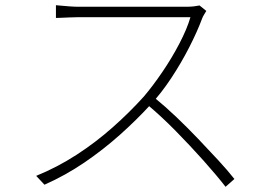

<svg xmlns="http://www.w3.org/2000/svg" viewBox="-20 -704 1040 738"><path d="M773 -662Q770 -657 764.5 -648Q759 -639 757 -633Q738 -582 707 -521.5Q676 -461 638 -403.5Q600 -346 559 -302Q504 -242 440 -185Q376 -128 304 -79Q232 -30 151 6L119 -28Q200 -61 273.5 -108.5Q347 -156 412.5 -214Q478 -272 533 -333Q567 -373 603.5 -426.5Q640 -480 669.5 -536.5Q699 -593 712 -638Q705 -638 672 -638Q639 -638 593 -638Q547 -638 496 -638Q445 -638 399 -638Q353 -638 321.5 -638Q290 -638 283 -638Q267 -638 247 -637Q227 -636 211.5 -635.5Q196 -635 195 -635V-684Q196 -684 211.5 -682.5Q227 -681 247 -679.5Q267 -678 283 -678Q290 -678 320.5 -678Q351 -678 395 -678Q439 -678 487.5 -678Q536 -678 580 -678Q624 -678 655 -678Q686 -678 695 -678Q712 -678 725 -679.5Q738 -681 747 -683ZM572 -330Q615 -295 658 -254Q701 -213 742 -170Q783 -127 819 -88Q855 -49 881 -16L847 14Q812 -31 762 -87Q712 -143 656 -200Q600 -257 545 -303Z"/></svg>

Font: Noto Sans JP Thin ExtraLight
Style: Regular
Weight: 250
Version: Version 2.004-H2;hotconv 1.0.118;makeotfexe 2.5.65603